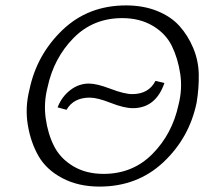

<svg xmlns="http://www.w3.org/2000/svg" viewBox="-20 -684 830 710"><path d="M348 6Q270 6 211 -25Q152 -56 123 -106Q94 -156 83 -221Q72 -286 89 -353Q116 -482 211 -573Q306 -664 446 -664Q510 -664 561 -643.5Q612 -623 643.5 -588Q675 -553 694.5 -506.5Q714 -460 715 -409Q716 -358 707 -304Q680 -174 584 -84Q488 6 348 6ZM363 -41Q471 -41 544 -115Q617 -189 640 -296Q655 -354 646.5 -411Q638 -468 615.5 -514Q593 -560 545 -588.5Q497 -617 432 -617Q324 -617 251.5 -543Q179 -469 156 -362Q141 -304 149 -246.5Q157 -189 180 -143.5Q203 -98 250.5 -69.5Q298 -41 363 -41ZM226 -278 193 -287Q208 -326 239.5 -350.5Q271 -375 309 -375Q338 -375 389 -355.5Q440 -336 469 -336Q530 -336 555 -385L588 -377Q556 -284 471 -284Q439 -284 389.5 -303.5Q340 -323 312 -323Q252 -323 226 -278Z"/></svg>

Font: EauTestText Semilight
Style: Italic
Weight: 300
Italic angle: -12°
Designer: Christian Thalmann (Catharsis Fonts)
Version: Version 0.001;PS 000.001;hotconv 1.0.88;makeotf.lib2.5.64775